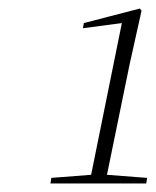

<svg xmlns="http://www.w3.org/2000/svg" viewBox="-20 -857 364 449"><path d="M98 -428 100 -441 203 -449H220L324 -441L322 -428ZM189 -428 268 -818 280 -805 174 -791 176 -803 307 -837 311 -832 283 -706 226 -428Z"/></svg>

Font: Source Serif 4 48pt Light
Style: Italic
Weight: 300
Italic angle: -12°
Designer: Frank Grießhammer
Foundry: Adobe Systems Incorporated
Version: Version 4.004;hotconv 1.0.116;makeotfexe 2.5.65601